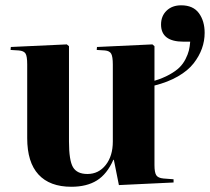

<svg xmlns="http://www.w3.org/2000/svg" viewBox="-20 -693 795 727"><path d="M250 14.2Q168.5 14.2 125.7 -32.2Q83 -78.6 83 -169.9V-449.2Q83 -480 76.7 -490.2Q70.3 -500.5 50.8 -502L20 -503.9L21 -515.1L232.9 -524.9L241.2 -518.1V-157.2Q241.2 -85.9 256.3 -60.1Q271.5 -34.2 311 -34.2Q353.5 -34.2 380.4 -68.4Q407.2 -102.5 407.2 -157.2V-448.2Q407.2 -478.5 401.1 -489.5Q395 -500.5 377 -502L346.2 -503.9L347.2 -515.1L557.1 -524.9L564.9 -518.1V-387.2Q597.2 -397 621.3 -410.4Q645.5 -423.8 659.4 -437.5Q673.3 -451.2 682.4 -469Q691.4 -486.8 695.1 -501.5Q698.7 -516.1 700.2 -535.2H674.8Q589.8 -535.2 589.8 -600.1Q589.8 -632.3 610.8 -652.6Q631.8 -672.9 666 -672.9Q711.4 -672.9 733.2 -643.1Q754.9 -613.3 754.9 -568.8Q754.9 -538.1 744.6 -509.3Q734.4 -480.5 713.1 -453.1Q691.9 -425.8 653.8 -403.8Q615.7 -381.8 564.9 -369.1V-67.9Q564.9 -40.5 571.5 -29.8Q578.1 -19 599.1 -17.1L637.2 -14.2V-2L430.2 7.8L411.1 -87.9H409.2Q385.3 -33.7 346.9 -9.8Q308.6 14.2 250 14.2Z"/></svg>

Font: Display Regular
Style: Bold
Weight: 700
Designer: Latin by Veronika Burian and Jose Scaglione. Greek by Irene Vlachou. Cyrillic by Vera Evstafieva.
Foundry: TypeTogether
Version: Version 3.002